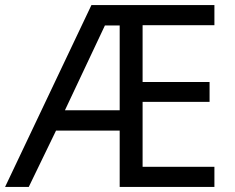

<svg xmlns="http://www.w3.org/2000/svg" viewBox="-21 -734 922 754"><path d="M821 0H449V-221H199L92 0H-1L338 -714H821V-635H539V-412H802V-334H539V-79H821ZM234 -301H449V-634H391Z"/></svg>

Font: Noto Sans NKo Unjoined
Style: Regular
Weight: 400
Designer: Monotype Design Team
Foundry: Monotype Imaging Inc.
Version: Version 2.004